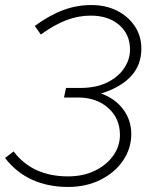

<svg xmlns="http://www.w3.org/2000/svg" viewBox="-26 -731 619 762"><path d="M244 11Q165 11 102 -17.5Q39 -46 -6 -104L28 -130Q66 -80 120 -55.5Q174 -31 244 -31Q304 -31 350.5 -53.5Q397 -76 423.5 -113.5Q450 -151 450 -196Q450 -261 403.5 -302.5Q357 -344 284 -344H228L236 -382H293Q355 -382 399 -403.5Q443 -425 466.5 -460Q490 -495 490 -534Q490 -595 447 -632Q404 -669 334 -669Q285 -669 237.5 -651Q190 -633 136 -594L112 -628Q171 -671 225 -691Q279 -711 336 -711Q394 -711 438.5 -688.5Q483 -666 509 -627Q535 -588 535 -538Q535 -472 493 -427.5Q451 -383 375 -360Q431 -340 463 -297Q495 -254 495 -199Q495 -142 462.5 -94Q430 -46 373 -17.5Q316 11 244 11Z"/></svg>

Font: Red Hat Display VF
Style: Italic
Weight: 300
Italic angle: -12°
Designer: Pentagram, MCKL
Foundry: Pentagram, MCKL
Version: Version 1.023